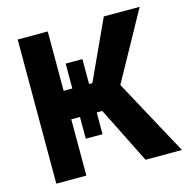

<svg xmlns="http://www.w3.org/2000/svg" viewBox="-107 -832 925 936"><g transform="rotate(-15 356.0 -364.0)"><path d="M258.8 -553.5H343.4V-174.6H258.8ZM63.3 0V-727.5H215V-427.9H360L497.9 -727.5H678.9L489.3 -383.8L697.5 0H513.7L371.7 -284.2H215V0Z"/></g></svg>

Font: Inter
Style: Regular
Weight: 400
Designer: Rasmus Andersson
Foundry: rsms
Version: Version 4.000;git-8c9346024